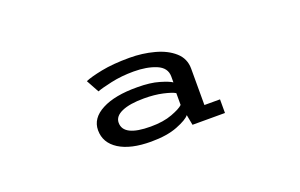

<svg xmlns="http://www.w3.org/2000/svg" viewBox="-43 -895 786 503"><g transform="rotate(-20 350.0 -643.0)"><path d="M312.5 -530Q255.5 -530 223.5 -550.2Q191.5 -570.5 191.5 -605.5Q191.5 -639 227.8 -658Q264 -677 326.5 -676.5Q362.5 -676.5 387 -669.2Q411.5 -662 420 -656V-672.5Q420 -697 394 -707.8Q368 -718.5 331.5 -718.5Q297.5 -718.5 268 -712Q238.5 -705.5 227.5 -701L208 -736.5Q222.5 -743 255 -749.5Q287.5 -756 333.5 -756Q369.5 -756 402.2 -747.2Q435 -738.5 455.5 -720.2Q476 -702 476 -674V-572.5H519.5V-534.5H429L423.5 -563.5Q415.5 -553 386.2 -541.5Q357 -530 312.5 -530ZM325 -567.5Q360.5 -567.5 385 -576.8Q409.5 -586 417.5 -594V-627Q408.5 -632.5 385.2 -637.8Q362 -643 333 -643Q293 -643 271 -633.2Q249 -623.5 249 -605.5Q249 -567.5 325 -567.5Z"/></g></svg>

Font: Trispace SemiExpanded Light
Style: Regular
Weight: 300
Width: 6
Designer: Tyler Finck
Foundry: Etcetera Type Company
Version: Version 1.210; ttfautohint (v1.8.3)